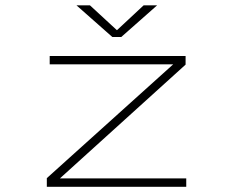

<svg xmlns="http://www.w3.org/2000/svg" viewBox="-20 -714 915 734"><path d="M159 0V-33L642 -468H170V-500H689.5V-467L209 -32H692V0ZM272.5 -693.5H324L427 -598.5L529 -693.5H580.5L443.5 -572.5H409.5Z"/></svg>

Font: Trispace SemiExpanded Thin
Style: Regular
Weight: 100
Width: 6
Designer: Tyler Finck
Foundry: Etcetera Type Company
Version: Version 1.210; ttfautohint (v1.8.3)